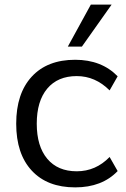

<svg xmlns="http://www.w3.org/2000/svg" viewBox="-20 -810 552 839"><path d="M308.6 8.8Q186.5 8.8 118.7 -64.5Q50.8 -137.7 50.8 -269.5Q50.8 -401.4 118.7 -475.1Q186.5 -548.8 308.6 -548.8Q423.8 -548.8 494.1 -476.6L459 -415Q396.5 -477.5 315.4 -477.5Q232.4 -477.5 186.5 -422.9Q140.6 -368.2 140.6 -269.5Q140.6 -170.9 186.5 -116.2Q232.4 -61.5 315.4 -61.5Q398.4 -61.5 459 -124L494.1 -62.5Q425.8 8.8 308.6 8.8ZM276.4 -606.4 377 -790H467.8L337.9 -606.4Z"/></svg>

Font: Min Sans
Style: Regular
Weight: 400
Designer: Jinseong-Kim, NotoSansCJK, Nunito
Foundry: Jinseong-Kim
Version: Version 1.400;Glyphs 3.1.2 (3151)